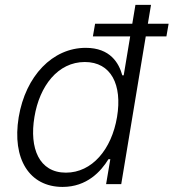

<svg xmlns="http://www.w3.org/2000/svg" viewBox="-20 -747 704 779"><path d="M664.1 -650.6H579.9L592.7 -727.3H529.5L516.7 -650.6H365.8L356.9 -599.4H508.2L481.9 -441.4H476.2C462.7 -490.4 427.9 -552.9 327.8 -552.9C193.5 -552.9 83.8 -439.3 55.8 -271.3C28.1 -101.9 99.4 11.4 234 11.4C332.7 11.4 389.6 -51.5 420.1 -101.2H427.6L410.5 0H471.9L571.4 -599.4H655.2ZM454.9 -272.4C432.9 -140.6 353.3 -46.5 247.5 -46.5C138.8 -46.5 98.4 -145.2 119.7 -272.4C140.3 -398.1 214.8 -495.4 324.2 -495.4C430.8 -495.4 476.6 -403.1 454.9 -272.4Z"/></svg>

Font: TID UI Light
Style: Italic
Weight: 300
Italic angle: -9.39999°
Designer: The TID Project Authors
Foundry: Bakken & Bæck
Version: Version 1.001;hotconv 1.0.109;makeotfexe 2.5.65596